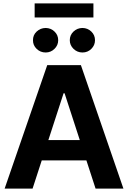

<svg xmlns="http://www.w3.org/2000/svg" viewBox="-20 -1111 754 1131"><path d="M354.5 -561.5 171.9 0H7.3L258.3 -727.5H456.5L707 0H543L360.4 -561.5ZM162.1 -166V-286.1H551.3V-166ZM249 -801.8Q217.8 -801.8 195.8 -823.2Q173.8 -844.7 174.3 -874Q173.8 -904.3 195.8 -925Q217.8 -945.8 249 -946.3Q279.8 -945.8 301.3 -925Q322.8 -904.3 322.8 -874Q322.8 -844.7 301 -823.2Q279.3 -801.8 249 -801.8ZM391.1 -874Q391.1 -904.3 412.8 -925Q434.6 -945.8 465.8 -946.3Q496.6 -945.8 518.1 -925Q539.6 -904.3 539.6 -874Q539.6 -844.7 518.1 -823.2Q496.6 -801.8 465.8 -801.8Q435.1 -801.8 413.1 -823.2Q391.1 -844.7 391.1 -874ZM184.1 -1090.8H530.3V-1008.3H184.1Z"/></svg>

Font: Inter Tight Stencil
Style: Bold
Weight: 700
Designer: Rasmus Andersson
Foundry: rsms
Version: Version 3.004;Glyphs 3.1.2 (3151)